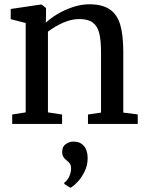

<svg xmlns="http://www.w3.org/2000/svg" viewBox="-20 -579 680 897"><path d="M100 -54V-471.5L30 -489.5V-537L168.5 -557.5H175L195 -541.5V-500L194 -473Q216.5 -494 249.5 -513.8Q282.5 -533.5 321.2 -546.2Q360 -559 396.5 -559Q458 -559 492.8 -535.2Q527.5 -511.5 541.8 -463.2Q556 -415 556 -335V-53L623.5 -44.5V0H391V-44L452 -53V-334Q452 -390.5 443.8 -423.5Q435.5 -456.5 413.8 -473.2Q392 -490 351 -490Q313.5 -490 274.5 -472.8Q235.5 -455.5 204 -431V-54L270 -44V0H37V-44ZM310 298H308.5L280.5 280.5L280 274.5Q293.5 266.5 302.8 246.8Q312 227 312 207Q312 194 306.5 185.8Q301 177.5 291 170Q281.5 163 276 154Q270.5 145 270.5 130.5Q270.5 105.5 287.5 94Q304.5 82.5 322.5 82.5H325Q354.5 82.5 372 103Q389.5 123.5 389.5 160Q389.5 193.5 375 222.8Q360.5 252 341.8 271.5Q323 291 310 298Z"/></svg>

Font: Merriweather 12pt
Style: Regular
Weight: 400
Designer: Eben Sorkin
Foundry: Eben Sorkin
Version: Version 2.100